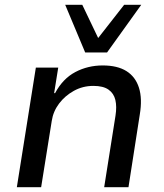

<svg xmlns="http://www.w3.org/2000/svg" viewBox="-20 -778 681 798"><path d="M50 0 129 -497H222L205 -391H209Q241 -451 293 -478.5Q345 -506 407 -506Q468 -506 505.5 -482.5Q543 -459 557.5 -413.5Q572 -368 561 -302L514 0H413L460 -297Q466 -335 459.5 -362.5Q453 -390 431 -405.5Q409 -421 368 -421Q324 -421 287 -400.5Q250 -380 225.5 -347.5Q201 -315 195 -275L151 0ZM334 -560 251 -758H322L388 -620L496 -758H567L425 -560Z"/></svg>

Font: Nunito Sans 7pt Medium
Style: Italic
Weight: 500
Italic angle: -9°
Designer: Vernon Adams
Foundry: Vernon Adams
Version: Version 3.101;gftools[0.9.27]